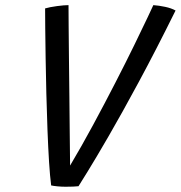

<svg xmlns="http://www.w3.org/2000/svg" viewBox="-20 -700 688 730"><path d="M229.5 10Q214 10 198.5 8.5Q183 7 174.5 5Q170 -29 166.5 -84.5Q163 -140 160.5 -207Q158 -274 156.2 -344Q154.5 -414 153.5 -478.2Q152.5 -542.5 152 -592.2Q151.5 -642 151.5 -668Q168.5 -673 196.5 -676.8Q224.5 -680.5 240.5 -680.5Q240.5 -654 241 -600Q241.5 -546 242.2 -476Q243 -406 243.8 -331.2Q244.5 -256.5 245.2 -188.2Q246 -120 246.5 -70.5Q290 -143.5 334 -225Q378 -306.5 418.2 -384.8Q458.5 -463 490.2 -528Q522 -593 541.2 -633.8Q560.5 -674.5 563 -680.5Q584 -679 607.8 -674Q631.5 -669 647.5 -660Q573 -509.5 508 -389Q443 -268.5 393 -182.2Q343 -96 313 -47.5Q283 1 278.5 8Q262 10 229.5 10Z"/></svg>

Font: Grandstander Light
Style: Italic
Weight: 300
Italic angle: -15°
Designer: Tyler Finck
Foundry: Etcetera Type Co
Version: Version 1.200; ttfautohint (v1.8.3)